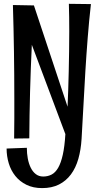

<svg xmlns="http://www.w3.org/2000/svg" viewBox="-20 -718 520 995"><path d="M451.2 -696.8Q441.4 -610.4 434.6 -523.2Q427.7 -436 422.4 -348.9Q417 -261.7 412.6 -174.3Q408.2 -86.9 402.8 1Q399.4 58.1 386 105.2Q372.6 152.3 347.4 186Q322.3 219.7 285.4 238.3Q248.5 256.8 198.2 256.8Q151.9 256.8 117.2 239.7Q82.5 222.7 59.6 194.1Q36.6 165.5 25.4 128.4Q14.2 91.3 14.2 51.8L119.1 47.9Q119.1 76.7 124 103.3Q128.9 129.9 139.2 150.9Q149.4 171.9 165.5 184.3Q181.6 196.8 204.1 196.8Q228 196.8 247.6 186.5Q267.1 176.3 281.5 151.4Q295.9 126.5 305.4 84Q314.9 41.5 318.8 -22.9L145 -485.8Q133.3 -243.7 131.8 -1L53.2 0Q54.2 -51.8 54.2 -103.5Q54.2 -155.3 54.2 -208Q54.2 -450.2 46.9 -691.9L155.8 -689.9L330.1 -165Q332 -204.1 333.5 -250.7Q335 -297.4 336.2 -348.1Q337.4 -398.9 338.1 -452.1Q338.9 -505.4 338.9 -557.1Q338.9 -593.8 338.4 -629.2Q337.9 -664.6 336.9 -698.2Z"/></svg>

Font: Englebert
Style: Regular
Weight: 400
Designer: Astigmatic (AOETI)
Foundry: Astigmatic (AOETI)
Version: Version 1.000